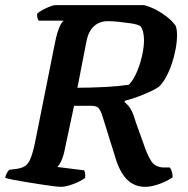

<svg xmlns="http://www.w3.org/2000/svg" viewBox="-31 -724 728 744"><path d="M205 0Q198 0 176.5 -2.5Q155 -5 127 -9.5Q99 -14 70.5 -18.5Q42 -23 19.5 -27.5Q-3 -32 -11 -35Q-9 -46 -3.5 -55Q2 -64 5 -66L36 -70Q54 -73 66 -80.5Q78 -88 87 -109Q96 -130 105 -173L183 -563Q190 -597 199 -618Q208 -639 216 -644H119Q116 -648 114 -655Q112 -662 113 -671Q120 -678 134 -685.5Q148 -693 162 -698.5Q176 -704 182 -704H528Q551 -698 574.5 -685.5Q598 -673 618 -657Q638 -641 649 -625Q652 -619 653.5 -609.5Q655 -600 655 -589Q655 -563 649.5 -533.5Q644 -504 634.5 -476Q625 -448 612 -424.5Q599 -401 584 -387Q570 -378 547.5 -367.5Q525 -357 499.5 -348Q474 -339 452 -333V-328Q467 -316 476.5 -299.5Q486 -283 495 -251L527 -162Q540 -123 555.5 -99Q571 -75 606 -75H627Q632 -69 635 -58.5Q638 -48 638 -37Q615 -21 585 -10.5Q555 0 531 0Q490 0 461 -28.5Q432 -57 414 -120L366 -274Q361 -291 353 -302.5Q345 -314 324 -314H256L220 -145Q215 -119 207 -101.5Q199 -84 191 -77L295 -64Q297 -61 298.5 -53.5Q300 -46 299 -35Q283 -22 253.5 -11Q224 0 205 0ZM269 -384Q322 -384 377 -387Q432 -390 469 -396Q487 -416 499.5 -445.5Q512 -475 519.5 -508Q527 -541 527 -569Q527 -586 523.5 -600Q520 -614 513 -623Q500 -630 476.5 -633.5Q453 -637 429 -639.5Q405 -642 387 -642Q364 -642 347 -632.5Q330 -623 319.5 -606Q309 -589 304 -564Z"/></svg>

Font: Texturina 12pt
Style: Bold Italic
Weight: 700
Italic angle: -11°
Designer: Guillermo Torres Carreño
Foundry: Omnibus-Type
Version: Version 1.002